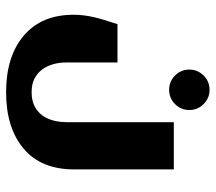

<svg xmlns="http://www.w3.org/2000/svg" viewBox="-58 -446 694 617"><g transform="rotate(90 288.5 -137.0)"><path d="M222.2 -353Q203.1 -372.1 203.1 -398.9Q203.1 -425.8 222.2 -444.8Q241.2 -463.9 268.1 -463.9Q294.9 -463.9 314 -444.8Q333 -425.8 333 -398.9Q333 -372.1 314 -353Q294.9 -334 268.1 -334Q241.2 -334 222.2 -353ZM523.9 -349.1V-28.8Q523.9 77.1 457.5 133.3Q390.6 189.9 275.9 189.9Q161.1 189.9 94.2 133.3Q26.9 76.2 26.9 -26.9Q26.9 -58.6 34.7 -92.3Q41 -119.6 57.1 -168H180.2V-4.9Q180.2 18.6 185.5 37.6Q191.9 59.6 202.6 73.7Q214.8 89.8 231.9 98.6Q250 107.9 275.9 107.9Q302.2 107.9 320.3 98.6Q339.4 88.9 350.6 73.2Q361.8 57.6 367.2 36.6Q372.1 17.1 372.1 -5.9V-349.1Z"/></g></svg>

Font: SimahzazaarabicW05-Bold
Style: Regular
Weight: 700
Designer: Ahmed zaza
Foundry: Ahmed zaza
Version: Version 1.001